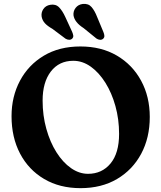

<svg xmlns="http://www.w3.org/2000/svg" viewBox="-20 -959 838 998"><path d="M398 -717.5Q506.5 -717.5 587.5 -670Q668.5 -622.5 713.5 -539.5Q758.5 -456.5 758.5 -351Q758.5 -243 713.8 -159.5Q669 -76 588.2 -28.5Q507.5 19 398.5 19Q290 19 209.2 -28.8Q128.5 -76.5 84.2 -160.8Q40 -245 40 -355Q40 -457 83.8 -539.2Q127.5 -621.5 207.8 -669.5Q288 -717.5 398 -717.5ZM599 -263Q599 -339 580 -407.5Q561 -476 527.8 -529Q494.5 -582 451.8 -612.5Q409 -643 361 -643Q287 -643 244.2 -587.2Q201.5 -531.5 201.5 -436Q201.5 -358.5 220.8 -289.5Q240 -220.5 273.2 -167.8Q306.5 -115 349 -85.2Q391.5 -55.5 437.5 -55.5Q510 -55.5 554.5 -109.2Q599 -163 599 -263ZM485 -870.5 517.5 -792.5Q522 -781.5 522.5 -772.8Q523 -764 516 -757.5Q509.5 -751.5 499.5 -752.2Q489.5 -753 481 -759L414.5 -813Q367.5 -843 362 -879.5Q360 -901 373.2 -918.2Q386.5 -935.5 410.5 -938.5Q439.5 -941.5 456 -922.2Q472.5 -903 485 -870.5ZM319.5 -870.5 355 -793.5Q359.5 -783 360.8 -774.2Q362 -765.5 355.5 -758.5Q349 -752 339.2 -752.2Q329.5 -752.5 320.5 -758L252.5 -809Q227 -823.5 213.8 -837.8Q200.5 -852 196.5 -872Q193 -893.5 205.2 -911.8Q217.5 -930 241 -934Q269.5 -939 287.2 -920.8Q305 -902.5 319.5 -870.5Z"/></svg>

Font: Fraunces 9pt S100 SemiBold
Style: Regular
Weight: 600
Version: Version 1.000; ttfautohint (v1.8.3)